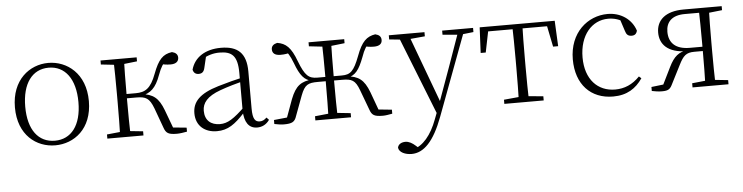

<svg xmlns="http://www.w3.org/2000/svg" viewBox="-47 -748 4811 1244"><g transform="rotate(-5 2358.5 -125.5)"><path d="M292 14C414 14 533 -72 533 -253C533 -433 413 -522 292 -522C171 -522 52 -433 52 -253C52 -72 170 14 292 14ZM292 -16C185 -16 119 -101 119 -252C119 -403 185 -491 292 -491C398 -491 465 -403 465 -252C465 -101 398 -16 292 -16Z M631 0H866V-27L760 -38H740L631 -27ZM631 -482 740 -470H760L866 -482V-508H631ZM715 0H783C781 -48 780 -158 780 -254V-273C780 -349 781 -460 783 -508H715C717 -460 718 -349 718 -283V-226C718 -158 717 -48 715 0ZM999 -40C1012 -2 1028 8 1084 8C1102 8 1128 4 1149 0V-26L1027 -38L1069 -14L1018 -151C987 -233 951 -260 876 -268V-257C934 -268 970 -298 1000 -381C1019 -433 1034 -454 1059 -479L1014 -453C1034 -447 1053 -443 1082 -443C1116 -443 1134 -458 1134 -483C1134 -504 1121 -516 1097 -522C1037 -514 1007 -482 973 -392C938 -298 901 -277 840 -277H748V-249H841C903 -249 926 -237 952 -169Z M1343 14C1415 14 1461 -20 1525 -89H1544L1538 -134C1457 -55 1416 -30 1367 -30C1308 -30 1269 -62 1269 -125C1269 -175 1300 -217 1389 -249C1438 -267 1496 -283 1549 -297V-321C1495 -309 1434 -293 1377 -276C1253 -239 1207 -188 1207 -114C1207 -31 1266 14 1343 14ZM1605 13C1637 13 1665 -1 1685 -30L1670 -46C1654 -31 1642 -25 1625 -25C1595 -25 1579 -44 1579 -113V-354C1579 -473 1524 -522 1415 -522C1313 -522 1242 -476 1220 -397C1224 -377 1237 -366 1257 -366C1278 -366 1291 -375 1297 -402L1316 -482L1280 -454C1323 -481 1362 -492 1402 -492C1482 -492 1520 -463 1520 -350V-102C1523 -30 1549 13 1605 13Z M1717 0C1738 4 1759 8 1778 8C1833 8 1850 -2 1862 -40L1910 -169C1936 -237 1958 -247 2022 -247H2100V-275H2021C1966 -275 1941 -295 1904 -392C1870 -484 1837 -513 1781 -522C1756 -516 1743 -504 1743 -483C1743 -457 1761 -443 1796 -443C1825 -443 1844 -447 1865 -453L1819 -479C1844 -454 1858 -433 1878 -381C1908 -300 1935 -267 1986 -257L1990 -267C1913 -260 1878 -235 1845 -151L1795 -14L1835 -38L1717 -26ZM2484 0V-26L2366 -38L2405 -14L2355 -151C2323 -235 2287 -260 2210 -267L2214 -257C2267 -267 2292 -300 2323 -381C2341 -433 2356 -454 2381 -479L2337 -453C2357 -447 2375 -443 2404 -443C2439 -443 2457 -457 2457 -482C2457 -504 2444 -516 2419 -522C2363 -513 2330 -484 2296 -392C2259 -295 2236 -275 2180 -275H2100V-247H2179C2242 -247 2265 -237 2290 -169L2338 -40C2351 -2 2367 8 2423 8C2441 8 2462 4 2484 0ZM2070 0H2130C2128 -48 2127 -158 2127 -253V-270C2127 -349 2128 -460 2130 -508H2070C2072 -460 2073 -349 2073 -270V-253C2073 -158 2072 -48 2070 0ZM1984 0H2216V-27L2111 -38H2091L1984 -27ZM1984 -482 2091 -470H2111L2216 -482V-508H1984Z M2587 271C2666 271 2733 203 2791 48L2999 -508H2961L2876 -268L2786 -19L2783 -11L2755 62C2719 159 2663 228 2597 242L2617 259L2647 246L2619 221C2597 201 2575 189 2553 189C2528 189 2506 200 2502 223C2506 254 2546 271 2587 271ZM2780 43 2809 -30 2803 -44 2631 -508H2562ZM2506 -481 2604 -471H2628L2738 -481V-508H2506ZM2853 -481 2959 -472H2973L3054 -481V-508H2853Z M3089 -342H3122L3155 -505L3122 -477H3560L3527 -505L3560 -342H3593L3585 -508H3097ZM3213 0H3469V-27L3353 -38H3329L3213 -27ZM3308 0H3374C3372 -48 3371 -158 3371 -226V-283C3371 -349 3372 -460 3374 -508H3308C3310 -460 3311 -349 3311 -283V-226C3311 -158 3310 -48 3308 0Z M3920 14C4011 14 4069 -25 4112 -88L4097 -101C4050 -52 3997 -30 3937 -30C3824 -30 3744 -112 3744 -255C3744 -400 3825 -491 3931 -491C3970 -491 4005 -481 4047 -452L4004 -490L4032 -404C4039 -379 4050 -368 4074 -368C4093 -368 4105 -377 4110 -398C4085 -475 4014 -522 3930 -522C3800 -522 3680 -422 3680 -248C3680 -85 3775 14 3920 14Z M4423 -508C4304 -508 4246 -453 4246 -373C4246 -299 4294 -238 4425 -237L4430 -245C4368 -238 4336 -210 4304 -145L4241 -17L4275 -38L4172 -26V0C4192 4 4214 8 4237 8C4282 8 4292 -2 4309 -38L4367 -152C4396 -210 4415 -229 4469 -229H4554V-257H4441C4353 -257 4306 -298 4306 -373C4306 -436 4344 -478 4428 -478H4554L4562 -470L4671 -482V-508ZM4521 0H4587C4585 -48 4584 -158 4584 -226V-283C4584 -349 4585 -460 4587 -508H4521C4523 -460 4524 -349 4524 -283V-237C4524 -158 4523 -48 4521 0ZM4437 0H4671V-27L4566 -38H4544L4437 -27Z"/></g></svg>

Font: Source Han Serif CN VF
Style: Regular
Weight: 250
Designer: Ryoko NISHIZUKA 西塚涼子 (kana & ideographs); Frank Grießhammer (Latin, Greek & Cyrillic); Wenlong ZHANG 张文龙 (bopomofo); San
Foundry: Adobe
Version: Version 2.002;hotconv 1.1.0;makeotfexe 2.6.0